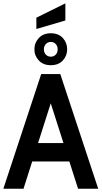

<svg xmlns="http://www.w3.org/2000/svg" viewBox="-20 -1152 620 1172"><path d="M428 -166.5H152V-278.5H428ZM276 -564.5H303.5L123.5 0H0.5L231.5 -700H348L579.5 0H456.5ZM290 -754Q244 -754 217 -782.8Q190 -811.5 190 -851Q190 -891 217 -920Q244 -949 290 -949Q337 -949 363.5 -920Q390 -891 390 -851Q390 -811.5 363.5 -782.8Q337 -754 290 -754ZM290 -806Q308.5 -806 320.2 -818.5Q332 -831 332 -851Q332 -870.5 320.2 -883.2Q308.5 -896 290 -896Q272 -896 260 -883.2Q248 -870.5 248 -851Q248 -831 260 -818.5Q272 -806 290 -806ZM202 -975V-1044L379 -1131.5V-1027Z"/></svg>

Font: Cabin
Style: Bold
Weight: 700
Width: 4
Designer: Pablo Impallari
Foundry: Pablo Impallari. http://www.impallari.com Igino Marini. http://www.ikern.com
Version: Version 3.001